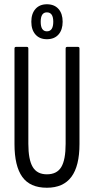

<svg xmlns="http://www.w3.org/2000/svg" viewBox="-20 -875 441 901"><path d="M200 6Q121 6 84.5 -45Q48 -96 48 -199V-647Q48 -655 55 -655H106Q113 -655 113 -647V-200Q113 -126 133.5 -91.5Q154 -57 200 -57Q247 -57 267.5 -91Q288 -125 288 -200V-647Q288 -655 295 -655H346Q353 -655 353 -647V-199Q353 -96 315 -45Q277 6 200 6ZM200 -691Q166 -691 146.5 -713Q127 -735 127 -773Q127 -811 146.5 -833Q166 -855 200 -855Q235 -855 254.5 -833Q274 -811 274 -773Q274 -735 254.5 -713Q235 -691 200 -691ZM200 -728Q230 -728 230 -773Q230 -817 200 -817Q171 -817 171 -773Q171 -728 200 -728Z"/></svg>

Font: Sofia Sans Extra Condensed
Style: Regular
Weight: 400
Designer: Botio Nikoltchev, Ani Petrova
Foundry: lettersoup
Version: Version 4.101